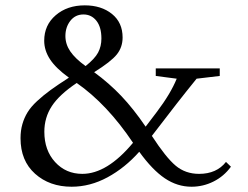

<svg xmlns="http://www.w3.org/2000/svg" viewBox="-20 -690 933 721"><path d="M249 11.2Q166 11.2 111.6 -37.6Q57.1 -86.4 57.1 -170.9Q57.1 -199.7 64 -223.6Q70.8 -247.6 83.5 -268.3Q96.2 -289.1 119.4 -310.5Q142.6 -332 170.2 -352.1Q197.8 -372.1 238.8 -398.4Q189.9 -433.6 168 -467Q146 -500.5 146 -537.1Q146 -595.7 189.2 -632.8Q232.4 -669.9 298.3 -669.9Q360.4 -669.9 400.4 -637.7Q440.4 -605.5 440.4 -549.3Q440.4 -512.7 418.7 -485.6Q397 -458.5 333.5 -418.9Q390.1 -377.4 435.5 -329.6Q481 -281.7 526.9 -214.4L568.4 -269Q620.6 -337.9 643.6 -394.5L564.9 -404.8V-433.1H805.2V-404.8L718.3 -394.5Q678.7 -345.7 642.1 -298.8L550.3 -179.7Q603 -98.6 639.6 -67.9Q676.3 -37.1 727.5 -37.1Q793.5 -37.1 828.6 -82L847.2 -64Q820.8 -27.8 781.7 -8.3Q742.7 11.2 699.2 11.2Q646 11.2 599.1 -20.3Q552.2 -51.8 502.9 -120.1Q449.2 -59.6 383.8 -24.2Q318.4 11.2 249 11.2ZM225.6 -554.7Q225.6 -523.9 243.9 -497.1Q262.2 -470.2 301.3 -441.9Q335.9 -469.2 348.4 -492.7Q360.8 -516.1 360.8 -545.4Q360.8 -588.4 342 -612.1Q323.2 -635.7 293.5 -635.7Q262.7 -635.7 244.1 -611.8Q225.6 -587.9 225.6 -554.7ZM146.5 -195.3Q146.5 -125.5 187 -81.3Q227.5 -37.1 289.1 -37.1Q382.3 -37.1 479.5 -153.8Q382.8 -298.3 268.1 -378.4Q202.6 -334.5 174.6 -291.5Q146.5 -248.5 146.5 -195.3Z"/></svg>

Font: Elstob
Style: Regular
Weight: 400
Designer: Peter S. Baker
Version: Version 1.015